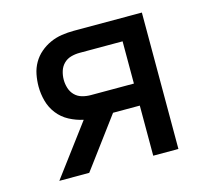

<svg xmlns="http://www.w3.org/2000/svg" viewBox="-82 -613 763 707"><g transform="rotate(-15 300.0 -260.0)"><path d="M61 0 206 -194Q178 -200 152.5 -213.5Q127 -227 109.5 -249.5Q92 -272 84.5 -299.5Q77 -327 77 -355Q77 -378 81.5 -401Q86 -424 97.5 -444Q109 -464 126.5 -479Q144 -494 165 -503.5Q186 -513 209 -516.5Q232 -520 255 -520H515V0H419V-191H317L193 -24L175 0ZM419 -275V-436H255Q238 -436 222 -431.5Q206 -427 194.5 -415.5Q183 -404 178 -388Q173 -372 173 -355Q173 -339 178 -323Q183 -307 194.5 -295.5Q206 -284 222 -279.5Q238 -275 255 -275Z"/></g></svg>

Font: Iosevka Fixed Medium Extended
Style: Regular
Weight: 500
Width: 7
Monospace: yes
Designer: Belleve Invis
Foundry: Belleve Invis
Version: Version 24.1.1; ttfautohint (v1.8.4)